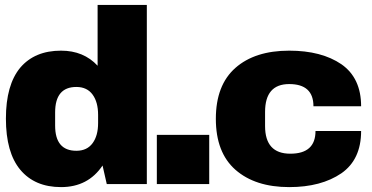

<svg xmlns="http://www.w3.org/2000/svg" viewBox="-20 -745 1504 777"><path d="M574.2 0H412.1L395 -75.2Q336.4 12.2 227.1 12.2Q120.6 12.2 62 -58.1Q3.9 -127.9 3.9 -265.1Q3.9 -401.4 62 -471.2Q120.6 -540 227.1 -540Q318.4 -540 375 -479V-725.1H574.2ZM289.1 -393.1Q203.1 -393.1 203.1 -290V-236.8Q203.1 -134.8 289.1 -134.8Q332.5 -134.8 355 -166Q377 -196.3 377 -247.1V-279.8Q377 -331.5 355 -361.8Q332.5 -393.1 289.1 -393.1Z M826.7 0H614.7V-199.2H826.7Z M1150.4 -540Q1281.2 -540 1361.8 -484.9Q1441.4 -429.2 1441.4 -314.9H1248.5Q1248.5 -404.8 1150.4 -404.8Q1052.7 -404.8 1052.7 -292V-234.9Q1052.7 -123 1154.8 -123Q1256.8 -123 1256.8 -214.8H1441.4Q1441.4 -99.6 1361.8 -43.9Q1279.8 12.2 1150.4 12.2Q1012.7 12.2 932.6 -58.1Q853.5 -127.9 853.5 -264.2Q853.5 -400.4 932.6 -470.2Q1011.7 -540 1150.4 -540Z"/></svg>

Font: Archivo-RBTV
Style: Regular
Weight: 500
Designer: Hector Gatti
Foundry: Hector Gatti
Version: ""